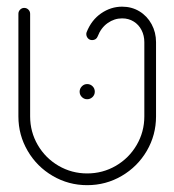

<svg xmlns="http://www.w3.org/2000/svg" viewBox="-20 -547 523 576"><path d="M35.2 -197.8V-505.6Q35.2 -513 40.4 -518.1Q45.6 -523.3 52.6 -523.3Q60 -523.3 65.2 -518.1Q70.4 -513 70.4 -505.6V-197.8Q70.4 -151.5 93.3 -112Q116.3 -72.6 155.7 -49.6Q195.2 -26.7 241.5 -26.7Q288.1 -26.7 327.6 -49.6Q367 -72.6 390 -112Q413 -151.5 413 -197.8V-420.4Q413 -440.4 404.6 -456.7Q396.3 -473 381.1 -482.4Q365.9 -491.9 346.3 -491.9Q323 -491.9 303 -477.8Q283 -463.7 273 -437.8Q271.1 -432.6 266.7 -429.6Q262.2 -426.7 256.7 -426.7Q248.5 -426.7 243.7 -432.2Q238.9 -437.8 238.9 -444.8Q238.9 -448.1 240 -450.7Q254.4 -487 283.5 -507Q312.6 -527 346.3 -527Q375.2 -527 398.3 -513Q421.5 -498.9 434.8 -474.4Q448.1 -450 448.1 -420.4V-197.8Q448.1 -141.9 420.4 -94.4Q392.6 -47 345.2 -19.3Q297.8 8.5 241.5 8.5Q185.6 8.5 138.1 -19.3Q90.7 -47 63 -94.4Q35.2 -141.9 35.2 -197.8ZM218.9 -271.9Q218.9 -281.1 225.6 -288Q232.2 -294.8 241.5 -294.8Q251.1 -294.8 257.8 -288.1Q264.4 -281.5 264.4 -271.9Q264.4 -262.6 257.6 -255.9Q250.7 -249.3 241.5 -249.3Q232.2 -249.3 225.6 -255.9Q218.9 -262.6 218.9 -271.9Z"/></svg>

Font: 26F Galaxy Hebrew Light
Style: Regular
Weight: 300
Designer: C₂₉H₂₅N₃O₅
Version: Version 1.000